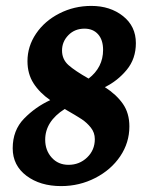

<svg xmlns="http://www.w3.org/2000/svg" viewBox="-20 -618 502 650"><path d="M150 -279Q114 -304 93.5 -336Q73 -368 73 -411Q73 -461 102 -504Q131 -547 181 -572.5Q231 -598 289 -598Q353 -598 396.5 -563.5Q440 -529 440 -472Q440 -419 409 -381.5Q378 -344 335 -323Q374 -298 396 -266.5Q418 -235 418 -190Q418 -135 387 -89Q356 -43 302.5 -15.5Q249 12 187 12Q116 12 69.5 -23Q23 -58 23 -116Q23 -177 61.5 -216.5Q100 -256 150 -279ZM280 -352Q329 -390 329 -449Q329 -483 312 -502Q295 -521 266 -521Q233 -521 211.5 -499Q190 -477 190 -447Q190 -417 212 -397.5Q234 -378 280 -352ZM301 -147Q301 -169 287.5 -186Q274 -203 256.5 -214.5Q239 -226 199 -249Q133 -207 133 -145Q133 -109 155 -84.5Q177 -60 212 -60Q249 -60 275 -85Q301 -110 301 -147Z"/></svg>

Font: Alegreya
Style: Bold Italic
Weight: 700
Italic angle: -7°
Designer: Juan Pablo del Peral
Foundry: Huerta Tipografica
Version: Version 2.007; ttfautohint (v1.6)